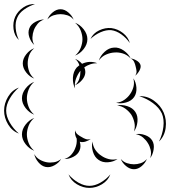

<svg xmlns="http://www.w3.org/2000/svg" viewBox="-107 -790 829 936"><path d="M-15 -595Q-37 -616 -41 -648.5Q-45 -681 -33 -708Q-20 -736 7 -754Q34 -772 64 -770Q35 -761 10.5 -743.5Q-14 -726 -23 -704Q-33 -682 -30.5 -652Q-28 -622 -15 -595ZM124 -695Q131 -714 149.5 -729.5Q168 -745 188 -745Q208 -745 226.5 -729Q245 -713 252 -694Q239 -710 221.5 -715.5Q204 -721 188 -721Q172 -721 154.5 -715.5Q137 -710 124 -695ZM60 -571Q44 -585 36 -608.5Q28 -632 36 -652Q43 -671 65 -683Q87 -695 108 -695Q88 -688 76 -673.5Q64 -659 58 -643Q52 -627 51 -608Q50 -589 60 -571ZM259 -679Q283 -670 301 -647Q319 -624 319 -599Q319 -574 301 -551Q283 -528 259 -519Q278 -535 286.5 -557Q295 -579 295 -599Q295 -619 286.5 -641Q278 -663 259 -679ZM334 -600Q347 -628 376.5 -642Q406 -656 436 -653Q467 -649 492.5 -629Q518 -609 526 -580Q509 -605 484.5 -622.5Q460 -640 435 -643Q411 -645 383.5 -633Q356 -621 334 -600ZM375 -495Q382 -518 403 -537.5Q424 -557 449 -558Q473 -560 496.5 -543.5Q520 -527 530 -505Q513 -523 491.5 -529.5Q470 -536 450 -534Q431 -533 410 -524Q389 -515 375 -495ZM60 -407Q38 -415 21 -436.5Q4 -458 4 -481Q4 -504 21 -525.5Q38 -547 60 -555Q42 -540 35 -520Q28 -500 28 -481Q28 -462 35 -442Q42 -422 60 -407ZM530 -505Q543 -504 558.5 -495Q574 -486 578 -473Q581 -460 572 -444.5Q563 -429 552 -421Q560 -433 558.5 -444.5Q557 -456 554 -467Q552 -477 547 -488Q542 -499 530 -505ZM259 -359Q247 -382 248.5 -411.5Q250 -441 267 -461Q273 -467 280 -472Q274 -491 259 -503Q278 -496 293 -479Q330 -496 367 -482Q349 -482 333 -476.5Q317 -471 304 -462Q309 -450 309 -439Q309 -419 293.5 -400.5Q278 -382 259 -375Q274 -388 279.5 -405.5Q285 -423 285 -439Q285 -442 285 -445Q272 -429 263.5 -406.5Q255 -384 259 -359ZM543 -408Q556 -390 558 -363Q560 -336 547 -317Q534 -298 507.5 -290.5Q481 -283 459 -289Q482 -291 499.5 -303.5Q517 -316 527 -331Q538 -346 543.5 -366Q549 -386 543 -408ZM60 -231Q36 -240 18 -263Q0 -286 0 -311Q0 -336 18 -359Q36 -382 60 -391Q41 -375 32.5 -353Q24 -331 24 -311Q24 -291 32.5 -269Q41 -247 60 -231ZM-15 -139Q-48 -151 -67.5 -183.5Q-87 -216 -87 -251Q-87 -286 -67.5 -318.5Q-48 -351 -15 -363Q-42 -340 -59.5 -309.5Q-77 -279 -77 -251Q-77 -223 -59.5 -192.5Q-42 -162 -15 -139ZM572 -321Q610 -323 643 -299.5Q676 -276 691 -241Q706 -206 700.5 -166Q695 -126 668 -100Q685 -134 689.5 -171.5Q694 -209 682 -237Q669 -265 638.5 -287.5Q608 -310 572 -321ZM464 -276Q487 -281 513.5 -272.5Q540 -264 553 -244Q566 -224 563 -196Q560 -168 546 -149Q553 -172 548 -193.5Q543 -215 533 -231Q522 -247 504.5 -260Q487 -273 464 -276ZM60 -55Q36 -64 18 -87Q0 -110 0 -135Q0 -160 18 -183Q36 -206 60 -215Q41 -199 32.5 -177Q24 -155 24 -135Q24 -115 32.5 -93Q41 -71 60 -55ZM336 -113Q326 -105 310.5 -100Q295 -95 282 -99Q289 -75 281 -57Q273 -37 250.5 -25.5Q228 -14 207 -15Q227 -21 240 -35.5Q253 -50 259 -66Q264 -77 266 -89Q268 -101 267 -114Q256 -133 259 -155Q262 -142 271.5 -134.5Q281 -127 291 -122Q300 -116 311.5 -112Q323 -108 336 -113ZM555 -136Q576 -140 600 -131.5Q624 -123 635 -105Q646 -87 642 -61.5Q638 -36 625 -19Q632 -40 627.5 -59Q623 -78 614 -92Q605 -107 590.5 -119.5Q576 -132 555 -136ZM466 -15Q447 -1 419.5 1Q392 3 373 -11Q354 -24 346 -50.5Q338 -77 344 -100Q346 -76 358.5 -58.5Q371 -41 387 -31Q402 -20 423 -14.5Q444 -9 466 -15ZM191 -15Q181 3 159 15.5Q137 28 116 24Q96 20 80 1Q64 -18 60 -39Q70 -21 87 -11.5Q104 -2 121 1Q137 4 156 1Q175 -2 191 -15ZM609 -15Q602 4 584 19.5Q566 35 546 35Q526 35 507.5 19.5Q489 4 482 -15Q495 0 512.5 5.5Q530 11 546 11Q562 11 579 5.5Q596 0 609 -15ZM431 60Q420 90 390.5 108Q361 126 329 126Q297 126 267.5 108Q238 90 227 60Q248 85 275.5 100.5Q303 116 329 116Q355 116 382.5 100.5Q410 85 431 60Z"/></svg>

Font: Rubik Puddles
Style: Regular
Weight: 400
Designer: Hubert and Fischer, NaN
Foundry: Hubert and Fischer, NaN
Version: Version 2.200